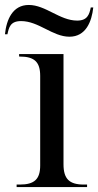

<svg xmlns="http://www.w3.org/2000/svg" viewBox="-44 -754 396 774"><path d="M236 -606C302 -606 326 -667 332 -724H322C316 -695 308 -671 267 -671C197 -671 140 -734 72 -734C7 -734 -18 -675 -24 -616H-14C-8 -643 -3 -669 41 -669C112 -669 168 -606 236 -606ZM23 0H307V-10H294C235 -10 212 -33 212 -92V-536H33V-526H36C95 -526 118 -504 118 -448V-87C118 -32 95 -10 36 -10H23Z"/></svg>

Font: Noto Serif Display
Style: Regular
Weight: 400
Designer: Monotype Design Team
Foundry: Monotype Imaging Inc.
Version: Version 2.009